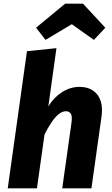

<svg xmlns="http://www.w3.org/2000/svg" viewBox="-20 -1019 607 1039"><path d="M410.3 -548.8Q474.7 -548.8 507.4 -505.9Q540.1 -463 529.1 -386L474.8 0H316.8L366.2 -350.4Q372.3 -390.8 363.1 -404Q353.9 -417.1 337.3 -417.1Q317.2 -417.1 297.6 -401.3Q278 -385.5 259 -357.4Q240 -329.3 220.9 -291.3L179.9 0H21.9L125.9 -741.9L285.5 -758.4L241.5 -443Q269.9 -490.4 314.5 -519.6Q359.2 -548.8 410.3 -548.8ZM368.5 -888 226.4 -803.1 175.1 -869 332.5 -999.1H429L549.9 -869L488.1 -803.1Z"/></svg>

Font: Fira Sans Variable
Style: Italic
Weight: 397
Italic angle: -8°
Designer: Carrois Corporate & Edenspiekermann AG
Foundry: Carrois Corporate GbR & Edenspiekermann AG
Version: Version 4.202